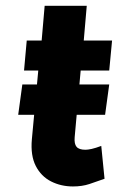

<svg xmlns="http://www.w3.org/2000/svg" viewBox="-20 -638 416 675"><path d="M44 -234.5 58.5 -341H364L349.5 -234.5ZM236.5 17.5Q194.5 17.5 159.5 -0.2Q124.5 -18 105.8 -54.5Q87 -91 92 -148L117 -416.5L137.5 -390H64.5L74 -495.5H149L124.5 -473L137 -617.5H285L272.5 -473L252 -495.5H374L364 -390H241.5L266 -416.5L242.5 -155.5Q240.5 -132 249.2 -121.8Q258 -111.5 280.5 -111.5Q289 -111.5 302.5 -114.5Q316 -117.5 336 -125L347.5 -9.5Q320 0.5 294.2 9Q268.5 17.5 236.5 17.5Z"/></svg>

Font: Karla ExtraBold
Style: Italic
Weight: 800
Italic angle: -8°
Designer: Jonathan Pinhorn
Version: Version 2.004;gftools[0.9.33]